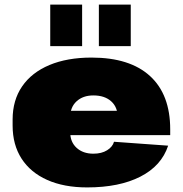

<svg xmlns="http://www.w3.org/2000/svg" viewBox="-20 -804 796 837"><path d="M360 13Q259 13 186 -19.5Q113 -52 74 -112.5Q35 -173 35 -257V-283Q35 -367 76.5 -427.5Q118 -488 195.5 -520.5Q273 -553 379 -553Q546 -553 634 -472.5Q722 -392 722 -240V-215H241V-321H525L493 -281V-293Q493 -337 464.5 -362.5Q436 -388 387 -388Q342 -388 314 -362.5Q286 -337 286 -293V-228Q286 -185 314 -159.5Q342 -134 387 -134Q423 -134 447 -149Q471 -164 477 -186L713 -169Q684 -81 592 -34Q500 13 360 13ZM338 -784V-603H199V-784ZM550 -784V-603H411V-784Z"/></svg>

Font: Pathway Extreme 8pt Thin 12pt Black
Style: Regular
Weight: 900
Version: Version 1.001;gftools[0.9.26]